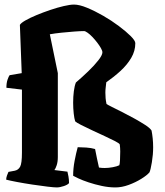

<svg xmlns="http://www.w3.org/2000/svg" viewBox="-20 -820 721 840"><path d="M228 0Q217 0 187.5 -3.5Q158 -7 121.5 -12.5Q85 -18 53.5 -24Q22 -30 7 -34Q7 -42 10.5 -52Q14 -62 17 -68L44 -73Q60 -76 68 -90.5Q76 -105 76 -153V-428L8 -436Q8 -457 13 -471.5Q18 -486 22 -491L75 -500L67 -711Q71 -719 91 -730.5Q111 -742 140 -754Q169 -766 200 -776.5Q231 -787 259 -793.5Q287 -800 304 -800Q327 -800 361 -786Q395 -772 431.5 -751Q468 -730 500 -706Q532 -682 552 -662Q572 -642 572 -631Q572 -597 554 -566.5Q536 -536 507 -509.5Q478 -483 445 -460Q444 -450 442.5 -438Q441 -426 441 -415Q441 -402 442 -390.5Q443 -379 446 -365Q450 -362 469 -352.5Q488 -343 514 -330Q540 -317 567 -302Q594 -287 615 -273.5Q636 -260 643 -249Q646 -234 648 -215Q650 -196 650 -176Q650 -144 644.5 -110.5Q639 -77 634 -66Q623 -53 598 -37.5Q573 -22 543 -11Q513 0 485 0Q456 0 425.5 -6.5Q395 -13 368 -22Q341 -31 323 -39.5Q305 -48 300 -51Q300 -83 306.5 -117Q313 -151 320 -176Q336 -176 357.5 -174.5Q379 -173 396 -168Q400 -146 404 -128Q408 -110 413 -87Q418 -86 424.5 -85.5Q431 -85 438 -85Q455 -85 473.5 -88.5Q492 -92 502 -97Q504 -102 505 -118.5Q506 -135 506 -157Q506 -163 505.5 -172.5Q505 -182 504 -188Q502 -193 483.5 -202.5Q465 -212 438 -224.5Q411 -237 383 -250Q355 -263 334.5 -273.5Q314 -284 309 -289Q305 -301 302.5 -323.5Q300 -346 300 -371Q300 -397 303 -420.5Q306 -444 312 -459Q339 -482 366 -508Q393 -534 410.5 -556.5Q428 -579 428 -591Q428 -598 421.5 -609.5Q415 -621 405 -634Q395 -647 384 -658.5Q373 -670 363 -677Q353 -684 348 -684Q332 -684 305 -682Q278 -680 249 -677Q220 -674 198 -670L233 -500V-133Q233 -112 228 -97Q223 -82 218 -76L275 -69Q277 -62 279.5 -48Q282 -34 282 -19Q277 -12 259.5 -6Q242 0 228 0Z"/></svg>

Font: Texturina 12pt Black
Style: Regular
Weight: 900
Designer: Guillermo Torres Carreño
Foundry: Omnibus-Type
Version: Version 1.002